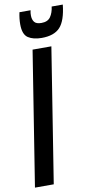

<svg xmlns="http://www.w3.org/2000/svg" viewBox="-112 -944 502 986"><g transform="rotate(-10 139.0 -450.5)"><path d="M-13 0 98 -700H196L85 0ZM155 -751Q111 -751 84.5 -768.5Q58 -786 58 -839Q58 -869 65 -901H123Q121 -893 120.5 -887Q120 -881 120 -874Q120 -853 130 -840Q140 -827 167 -827Q200 -827 214.5 -848Q229 -869 233 -901H291Q282 -818 251 -784.5Q220 -751 155 -751Z"/></g></svg>

Font: Georama ExtraCondensed SemiBold
Style: Italic
Weight: 600
Width: 2
Italic angle: -9°
Designer: Jean-Baptiste Levee
Foundry: Production Type
Version: Version 1.000